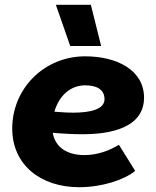

<svg xmlns="http://www.w3.org/2000/svg" viewBox="-20 -766 652 801"><path d="M310 15C405 15 497 -15 544 -53L476 -162C437 -138 387 -119 332 -119C263 -119 211 -149 200 -212C245 -208 287 -206 325 -206C488 -206 581 -257 581 -358C581 -473 469 -531 335 -531C164 -531 31 -396 31 -230C31 -78 150 15 310 15ZM273 -574H402L359 -746H213ZM207 -300C225 -364 272 -410 335 -410C383 -410 416 -393 416 -352C416 -310 357 -296 286 -296C260 -296 233 -298 207 -300Z"/></svg>

Font: Fixel Display ExtraBold
Style: Italic
Weight: 800
Italic angle: -10°
Designer: AlfaBravo + MacPaw
Foundry: Kyrylo Tkachov, Marchela Mozhyna, Serhii Makarenko, Maria Weinstein, Zakhar Kryvoshyya
Version: Version 1.210;Glyphs 3.2 (3217)